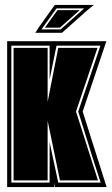

<svg xmlns="http://www.w3.org/2000/svg" viewBox="-20 -758 454 778"><path d="M9 0V-591H411L315 -306L412 0H202L199 -17V0ZM26 -18H181V-182L216 -18H388Q377 -53 365 -89Q353 -125 342 -162L297 -306L387 -573H209L181 -436V-573H26ZM35 -27V-564H173V-345L216 -564H375L288 -306L377 -27H223L173 -269V-27ZM137 -647 202 -738H360L331 -714L231 -625H123ZM148 -639H226L321 -724H209ZM162 -646 213 -717H303L223 -646Z"/></svg>

Font: Alumni Sans Collegiate One
Style: Regular
Weight: 400
Designer: Robert E. Leuschke
Foundry: Robert E. Leuschke
Version: Version 1.100